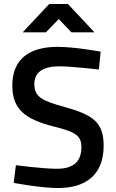

<svg xmlns="http://www.w3.org/2000/svg" viewBox="-20 -938 583 967"><path d="M211 -775 276 -842 340 -775H456L322 -918H228L94 -775ZM487 -678C487 -678 357 -702 270 -702C133 -702 42 -645 42 -507C42 -388 106 -337 254 -300C359 -274 390 -255 390 -197C390 -125 351 -88 266 -88C195 -88 60 -106 60 -106L49 -17C49 -17 184 9 273 9C408 9 502 -54 502 -204C502 -321 450 -359 306 -399C189 -431 153 -451 153 -515C153 -574 196 -604 280 -604C338 -604 478 -588 478 -588L487 -678Z"/></svg>

Font: RazerF5 SemiBold
Style: Regular
Weight: 600
Foundry: Razer Inc.
Version: Version 2